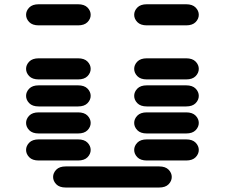

<svg xmlns="http://www.w3.org/2000/svg" viewBox="-20 -881 1040 888"><path d="M284.2 -13.7Q254.9 -13.7 240.2 -28.8Q225.6 -43.9 225.6 -62.5Q225.6 -81.1 240.2 -96.2Q254.9 -111.3 284.2 -111.3H715.8Q745.1 -111.3 759.8 -96.2Q774.4 -81.1 774.4 -62.5Q774.4 -43.9 759.8 -28.8Q745.1 -13.7 715.8 -13.7ZM159.2 -138.7Q129.9 -138.7 115.2 -153.8Q100.6 -168.9 100.6 -187.5Q100.6 -206.1 115.2 -221.2Q129.9 -236.3 159.2 -236.3H340.8Q370.1 -236.3 384.8 -221.2Q399.4 -206.1 399.4 -187.5Q399.4 -168.9 384.8 -153.8Q370.1 -138.7 340.8 -138.7ZM659.2 -138.7Q629.9 -138.7 615.2 -153.8Q600.6 -168.9 600.6 -187.5Q600.6 -206.1 615.2 -221.2Q629.9 -236.3 659.2 -236.3H840.8Q870.1 -236.3 884.8 -221.2Q899.4 -206.1 899.4 -187.5Q899.4 -168.9 884.8 -153.8Q870.1 -138.7 840.8 -138.7ZM159.2 -263.7Q129.9 -263.7 115.2 -278.8Q100.6 -293.9 100.6 -312.5Q100.6 -331.1 115.2 -346.2Q129.9 -361.3 159.2 -361.3H340.8Q370.1 -361.3 384.8 -346.2Q399.4 -331.1 399.4 -312.5Q399.4 -293.9 384.8 -278.8Q370.1 -263.7 340.8 -263.7ZM659.2 -263.7Q629.9 -263.7 615.2 -278.8Q600.6 -293.9 600.6 -312.5Q600.6 -331.1 615.2 -346.2Q629.9 -361.3 659.2 -361.3H840.8Q870.1 -361.3 884.8 -346.2Q899.4 -331.1 899.4 -312.5Q899.4 -293.9 884.8 -278.8Q870.1 -263.7 840.8 -263.7ZM159.2 -388.7Q129.9 -388.7 115.2 -403.8Q100.6 -418.9 100.6 -437.5Q100.6 -456.1 115.2 -471.2Q129.9 -486.3 159.2 -486.3H340.8Q370.1 -486.3 384.8 -471.2Q399.4 -456.1 399.4 -437.5Q399.4 -418.9 384.8 -403.8Q370.1 -388.7 340.8 -388.7ZM659.2 -388.7Q629.9 -388.7 615.2 -403.8Q600.6 -418.9 600.6 -437.5Q600.6 -456.1 615.2 -471.2Q629.9 -486.3 659.2 -486.3H840.8Q870.1 -486.3 884.8 -471.2Q899.4 -456.1 899.4 -437.5Q899.4 -418.9 884.8 -403.8Q870.1 -388.7 840.8 -388.7ZM159.2 -513.7Q129.9 -513.7 115.2 -528.8Q100.6 -543.9 100.6 -562.5Q100.6 -581.1 115.2 -596.2Q129.9 -611.3 159.2 -611.3H340.8Q370.1 -611.3 384.8 -596.2Q399.4 -581.1 399.4 -562.5Q399.4 -543.9 384.8 -528.8Q370.1 -513.7 340.8 -513.7ZM659.2 -513.7Q629.9 -513.7 615.2 -528.8Q600.6 -543.9 600.6 -562.5Q600.6 -581.1 615.2 -596.2Q629.9 -611.3 659.2 -611.3H840.8Q870.1 -611.3 884.8 -596.2Q899.4 -581.1 899.4 -562.5Q899.4 -543.9 884.8 -528.8Q870.1 -513.7 840.8 -513.7ZM159.2 -763.7Q129.9 -763.7 115.2 -778.8Q100.6 -793.9 100.6 -812.5Q100.6 -831.1 115.2 -846.2Q129.9 -861.3 159.2 -861.3H340.8Q370.1 -861.3 384.8 -846.2Q399.4 -831.1 399.4 -812.5Q399.4 -793.9 384.8 -778.8Q370.1 -763.7 340.8 -763.7ZM659.2 -763.7Q629.9 -763.7 615.2 -778.8Q600.6 -793.9 600.6 -812.5Q600.6 -831.1 615.2 -846.2Q629.9 -861.3 659.2 -861.3H840.8Q870.1 -861.3 884.8 -846.2Q899.4 -831.1 899.4 -812.5Q899.4 -793.9 884.8 -778.8Q870.1 -763.7 840.8 -763.7Z"/></svg>

Font: Sixtyfour Normal
Style: Regular
Weight: 400
Monospace: yes
Designer: Jens Kutilek
Foundry: Jens Kutilek
Version: Version 2.000